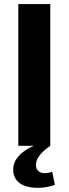

<svg xmlns="http://www.w3.org/2000/svg" viewBox="-20 -720 339 948"><path d="M228.3 -700V0H70.4V-700ZM167 207.5Q109.6 207.5 77.4 184.4Q45.2 161.3 45.2 116.7Q45.2 79.6 74.9 47.8Q104.5 16 158.8 -5L228.3 0Q193.4 24 175.4 47.4Q157.5 70.9 157.5 94.7Q157.5 113.6 169.2 124.3Q180.9 135 200.3 135Q220.2 135 237.6 127.5L251.2 192.9Q234.1 199 212.2 203.2Q190.2 207.5 167 207.5Z"/></svg>

Font: Pathway Extreme 8pt Thin
Style: Regular
Weight: 100
Designer: Eduardo Rodriguez Tunni
Foundry: Eduardo Rodriguez Tunni
Version: Version 1.000